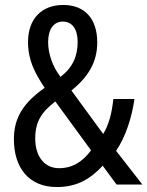

<svg xmlns="http://www.w3.org/2000/svg" viewBox="-20 -837 594 774"><path d="M235 -817C148 -817 93 -761 93 -668C93 -595 119 -545 160 -483C78 -425 36 -366 36 -276C36 -161 96 -83 209 -83C290 -83 344 -115 394 -169L450 -93H554L448 -229C487 -286 512 -366 522 -438H437C431 -382 419 -334 396 -297L268 -472C334 -526 372 -584 372 -666C372 -762 321 -817 235 -817ZM233 -750C271 -750 293 -720 293 -668C293 -611 274 -566 224 -527C192 -568 174 -621 174 -667C174 -720 197 -750 233 -750ZM203 -428 347 -231C313 -185 272 -159 218 -159C160 -159 122 -205 122 -279C122 -346 147 -385 203 -428Z"/></svg>

Font: Noto Sans Kannada UI Condensed
Style: Regular
Weight: 400
Width: 3
Designer: Jelle Bosma - Monotype Design Team
Foundry: Monotype Imaging Inc.
Version: Version 2.005